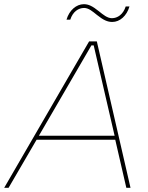

<svg xmlns="http://www.w3.org/2000/svg" viewBox="-49 -898 707 918"><path d="M-29 0H-8L126 -230H502L555 0H575L414 -700H377ZM269 -804H287C299 -842 326 -860 353 -860C375 -860 394 -843 414 -827C445 -802 465 -793 488 -793C524 -793 557 -822 570 -867H552C540 -829 513 -811 486 -811C464 -811 444 -828 424 -844C393 -869 374 -878 352 -878C316 -878 282 -849 269 -804ZM137 -249 388 -681H399L499 -249Z"/></svg>

Font: Fixel Display Thin
Style: Italic
Weight: 100
Italic angle: -10°
Designer: AlfaBravo + MacPaw
Foundry: Kyrylo Tkachov, Marchela Mozhyna, Serhii Makarenko, Maria Weinstein, Zakhar Kryvoshyya
Version: Version 1.210;Glyphs 3.2 (3217)